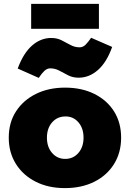

<svg xmlns="http://www.w3.org/2000/svg" viewBox="-20 -958 667 986"><path d="M313 8Q228 8 163 -25Q98 -58 61.5 -116.5Q25 -175 25 -251Q25 -329 62.5 -386.5Q100 -444 165 -476Q230 -508 314 -508Q400 -508 465 -475.5Q530 -443 566 -385.5Q602 -328 602 -251Q602 -174 565.5 -115.5Q529 -57 464 -24.5Q399 8 313 8ZM315 -142Q356 -142 382.5 -172.5Q409 -203 409 -251Q409 -299 383 -329.5Q357 -360 317 -360Q274 -360 247.5 -329.5Q221 -299 221 -251Q221 -203 247.5 -172.5Q274 -142 315 -142ZM179 -558 71 -606Q100 -685 144.5 -724Q189 -763 243 -763Q273 -763 296.5 -751Q320 -739 342 -727Q364 -715 389 -715Q406 -715 419.5 -728.5Q433 -742 448 -764L556 -717Q528 -638 483 -598.5Q438 -559 384 -559Q354 -559 330.5 -571Q307 -583 285 -595Q263 -607 238 -607Q222 -607 208 -594Q194 -581 179 -558ZM140 -810V-938H488V-810Z"/></svg>

Font: Paytone One
Style: Regular
Weight: 400
Designer: Vernon Adams
Foundry: Vernon Adams
Version: Version 1.002; ttfautohint (v1.8.4.7-5d5b);gftools[0.9.23]